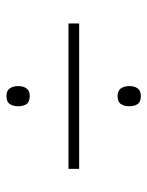

<svg xmlns="http://www.w3.org/2000/svg" viewBox="51 -658 467 610"><g transform="rotate(90 285.0 -352.5)"><path d="M284 -492Q268 -492 260.5 -502.5Q253 -513 253 -529Q253 -546 260.5 -556Q268 -566 284 -566Q303 -566 310 -556Q317 -546 317 -529Q317 -513 310 -502.5Q303 -492 284 -492ZM54 -336V-370H516V-336ZM284 -139Q268 -139 260.5 -149.5Q253 -160 253 -176Q253 -193 260.5 -203Q268 -213 284 -213Q303 -213 310 -203Q317 -193 317 -176Q317 -160 310 -149.5Q303 -139 284 -139Z"/></g></svg>

Font: Noto Sans Gujarati ExtraLight
Style: Regular
Weight: 200
Designer: Jelle Bosma - Monotype Design Team, Universal Thirst
Foundry: Monotype Imaging Inc.
Version: Version 2.106; ttfautohint (v1.8.4.7-5d5b)